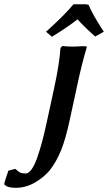

<svg xmlns="http://www.w3.org/2000/svg" viewBox="-226 -653 518 914"><path d="M142.1 -249 107.9 -90.8Q87.4 7.3 64.2 63.7Q41 120.1 8.8 160.2Q-22.9 195.8 -64.2 218.5Q-105.5 241.2 -151.9 241.2Q-192.4 241.2 -206.1 224.1Q-203.6 209 -186 159.2L-152.8 150.9Q-140.1 163.6 -130.4 168.2Q-120.6 172.9 -104 172.9Q-89.8 172.9 -75.7 153.3Q-61.5 133.8 -48.8 97.4Q-36.1 61 -25.6 21.7Q-15.1 -17.6 -3.9 -68.8Q-1.5 -80.1 12.2 -143.1Q25.9 -206.1 32.2 -235.8Q56.6 -347.7 62 -424.8L70.8 -434.1Q90.8 -431.2 121.1 -431.2Q137.7 -431.2 164.1 -433.1Q186.5 -433.1 187 -431.2Q187.5 -430.2 187 -428.2Q163.1 -347.7 142.1 -249ZM182.1 -632.8 195.8 -629.9Q215.3 -582.5 268.1 -502L227.1 -479Q171.4 -528.8 143.1 -561Q97.7 -524.9 21 -478L-6.8 -502Q79.1 -578.6 124 -632.8Z"/></svg>

Font: Linear Smooth
Style: Bold Italic
Weight: 700
Designer: Philipp H. Poll, Flanker
Foundry: Philipp H. Poll, reworked by Flanker
Version: Version 1.061 | FøM Fix